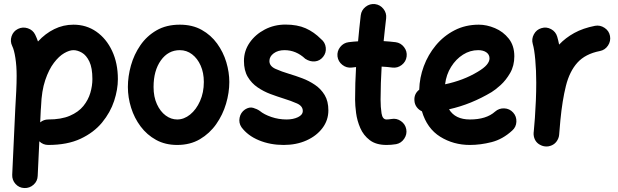

<svg xmlns="http://www.w3.org/2000/svg" viewBox="-20 -679 3139 975"><path d="M103.5 275.9Q76.7 274.9 58.8 255.1Q41 235.4 42 208.5L57.6 -127.4Q60.5 -175.3 62.5 -216.8Q64.5 -258.3 64.5 -294.4Q64.5 -343.8 58.1 -384.8Q51.8 -425.8 42 -445.3Q30.3 -469.2 38.8 -494.9Q47.4 -520.5 71.3 -532.2Q95.2 -543.9 121.1 -535.4Q147 -526.9 158.7 -502.9Q166.5 -486.8 172.9 -468.3Q210 -508.8 255.6 -531.2Q301.3 -553.7 353 -553.7Q418.5 -553.7 469.2 -518.3Q520 -482.9 549.3 -420.4Q578.6 -357.9 578.6 -277.3Q578.6 -224.6 559.6 -166.5Q540.5 -108.4 498.8 -57.4Q457 -6.3 389.6 25.4Q322.3 57.1 225.1 57.1Q198.7 57.1 179.7 38.6L171.4 214.4Q170.4 241.2 150.4 259Q130.4 276.9 103.5 275.9ZM187 -119.6 184.1 -57.6Q202.1 -72.3 225.1 -72.3Q291 -72.3 334.7 -91.1Q378.4 -109.9 403.3 -140.6Q428.2 -171.4 438.7 -207.3Q449.2 -243.2 449.2 -277.3Q449.2 -334.5 433.8 -366.5Q418.5 -398.4 396 -411.4Q373.5 -424.3 353 -424.3Q332.5 -424.3 305.9 -408.9Q279.3 -393.6 253.7 -359.9Q228 -326.2 209.7 -272Q191.4 -217.8 188.5 -139.6Q188.5 -135.7 188 -131.8Q187.5 -124.5 187 -119.6Z M893.1 -553.7Q957 -553.7 1004.2 -527.3Q1051.3 -501 1082.5 -457.8Q1113.8 -414.6 1129.2 -363.3Q1144.5 -312 1144.5 -262.7Q1144.5 -208.5 1127.9 -152.3Q1111.3 -96.2 1078.1 -48.8Q1044.9 -1.5 995.4 27.8Q945.8 57.1 879.9 57.1Q819.3 57.1 772.7 31.5Q726.1 5.9 694.1 -36.9Q662.1 -79.6 645.8 -131.8Q629.4 -184.1 629.4 -237.3Q629.4 -291 645 -346.7Q660.6 -402.3 692.9 -449.2Q725.1 -496.1 774.9 -524.9Q824.7 -553.7 893.1 -553.7ZM893.1 -424.3Q834 -424.3 796.9 -372.3Q759.8 -320.3 759.8 -237.3Q759.8 -187 776.9 -149.9Q793.9 -112.8 821.3 -92.5Q848.6 -72.3 879.9 -72.3Q914.6 -72.3 945.6 -97.4Q976.6 -122.6 995.8 -165.8Q1015.1 -209 1015.1 -262.7Q1015.1 -309.6 999 -345.9Q982.9 -382.3 955.3 -403.3Q927.7 -424.3 893.1 -424.3Z M1620.6 -390.1Q1604 -369.6 1579.3 -367.2Q1554.7 -364.7 1530.3 -380.4Q1483.9 -424.3 1424.8 -424.3Q1391.6 -424.3 1369.9 -408.2Q1348.1 -392.1 1348.1 -369.1Q1348.1 -343.3 1378.9 -329.3Q1409.7 -315.4 1449.2 -303.7Q1480.5 -294.4 1514.9 -281.5Q1549.3 -268.6 1579.6 -248Q1609.9 -227.5 1628.7 -196.3Q1647.5 -165 1647.5 -118.7Q1647.5 -68.4 1617.4 -28.6Q1587.4 11.2 1536.1 34.2Q1484.9 57.1 1420.4 57.1Q1352.1 57.1 1294.9 33.4Q1237.8 9.8 1206.1 -33.2Q1191.4 -55.2 1196.8 -81.5Q1202.1 -107.9 1224.1 -123Q1246.1 -137.2 1265.9 -131.3Q1285.6 -125.5 1299.3 -115.7Q1320.8 -97.7 1357.9 -85Q1395 -72.3 1435.5 -72.3Q1468.8 -72.3 1493.2 -84Q1517.6 -95.7 1517.6 -115.7Q1517.6 -140.6 1487.8 -153.8Q1458 -167 1419.9 -178.7Q1388.7 -188.5 1353.8 -201.4Q1318.8 -214.4 1288.1 -235.4Q1257.3 -256.3 1238 -288.8Q1218.8 -321.3 1218.8 -369.6Q1218.8 -420.4 1247.6 -462.2Q1276.4 -503.9 1324.5 -529.1Q1372.6 -554.2 1429.7 -554.2Q1489.7 -554.2 1532.2 -535.4Q1574.7 -516.6 1610.4 -480.5Q1631.3 -463.9 1634.3 -437.3Q1637.2 -410.6 1620.6 -390.1Z M2044.9 -392.1Q2041.5 -365.7 2020 -349.1Q1998.5 -332.5 1972.2 -335.9Q1946.8 -339.4 1918 -340.8Q1915.5 -299.3 1914.1 -257.3Q1912.6 -215.3 1912.6 -173.3Q1912.6 -134.8 1917.5 -103.5Q1922.4 -72.3 1942.9 -72.3Q1952.1 -72.3 1967.8 -74.7Q1993.7 -79.6 2015.9 -64.2Q2038.1 -48.8 2043 -22.9Q2047.9 2.9 2032.5 25.6Q2017.1 48.3 1991.2 53.2Q1978 55.2 1966.1 56.2Q1954.1 57.1 1942.9 57.1Q1889.6 57.1 1857.7 32.7Q1825.7 8.3 1809.6 -28.8Q1793.5 -65.9 1788.3 -105Q1783.2 -144 1783.2 -173.3Q1783.2 -215.3 1784.4 -256.6Q1785.6 -297.9 1788.1 -338.4Q1776.9 -337.4 1766.1 -335.9Q1739.7 -333 1718.5 -349.6Q1697.3 -366.2 1693.8 -392.6Q1690.9 -418.9 1707.5 -440.2Q1724.1 -461.4 1750.5 -464.8Q1773.4 -467.8 1798.3 -469.2Q1801.3 -502.4 1804.7 -535.6Q1808.1 -568.8 1812 -601.6Q1815.4 -627.9 1836.7 -644.5Q1857.9 -661.1 1884.3 -658.2Q1910.6 -654.8 1927.2 -633.8Q1943.8 -612.8 1940.9 -586.4Q1937.5 -557.1 1934.3 -528.1Q1931.2 -499 1928.2 -470.2Q1960 -468.3 1988.8 -464.8Q2015.1 -461.4 2031.7 -439.9Q2048.3 -418.5 2044.9 -392.1Z M2581.1 -16.1Q2532.7 28.3 2476.3 42.7Q2419.9 57.1 2366.2 57.1Q2282.7 57.1 2215.6 15.4Q2148.4 -26.4 2122.6 -113.8Q2106.4 -121.1 2095.9 -135.5Q2085.4 -149.9 2084.5 -168.5Q2082 -202.6 2108.9 -223.6Q2110.4 -284.2 2132.1 -342.8Q2153.8 -401.4 2193.4 -449Q2232.9 -496.6 2288.1 -525.1Q2343.3 -553.7 2411.6 -553.7Q2451.7 -553.7 2493.4 -536.1Q2535.2 -518.6 2563.5 -482.9Q2591.8 -447.3 2591.8 -393.1Q2591.8 -345.2 2570.6 -308.3Q2549.3 -271.5 2522 -246.8Q2494.6 -222.2 2476.6 -211.4Q2425.3 -180.7 2371.3 -158.7Q2317.4 -136.7 2260.3 -124Q2291.5 -72.3 2366.2 -72.3Q2449.7 -72.3 2494.1 -112.3Q2514.2 -129.9 2541 -128.7Q2567.9 -127.4 2585.9 -107.4Q2603.5 -87.9 2602.3 -60.8Q2601.1 -33.7 2581.1 -16.1ZM2408.2 -424.3Q2367.2 -424.3 2331.3 -401.6Q2295.4 -378.9 2270.8 -339.6Q2246.1 -300.3 2240.2 -251Q2333 -270.5 2405.3 -314Q2437.5 -333 2451.7 -349.9Q2465.8 -366.7 2465.8 -382.3Q2465.8 -401.9 2450 -413.1Q2434.1 -424.3 2408.2 -424.3Z M2748 64.5Q2739.3 63.5 2731 60.5Q2731 60.5 2730.5 60.1Q2730 60.1 2729.5 59.6Q2697.8 46.9 2690.9 13.2Q2689 3.4 2689.9 -6.3Q2689.9 -8.3 2690.4 -10.3Q2691.9 -27.8 2693.4 -45.4Q2694.8 -63 2696.3 -80.6Q2699.2 -122.1 2701.2 -168.2Q2703.1 -214.4 2703.1 -259.8Q2703.1 -321.3 2698.2 -375.2Q2693.4 -429.2 2685.5 -455.6Q2678.2 -481 2691.2 -504.9Q2704.1 -528.8 2729.5 -536.1Q2754.9 -543.9 2778.6 -531Q2802.2 -518.1 2809.6 -492.7Q2814.9 -474.6 2819.3 -452.6Q2851.6 -486.8 2896.2 -511.5Q2940.9 -536.1 3001.5 -547.9Q3027.3 -552.7 3050 -537.6Q3072.8 -522.5 3077.6 -496.6Q3082.5 -470.2 3067.4 -447.5Q3052.2 -424.8 3026.4 -419.9Q2952.1 -405.3 2912.1 -360.8Q2872.1 -316.4 2853.8 -242.9Q2835.4 -169.4 2825.7 -68.4Q2822.8 -28.8 2819.3 6.3Q2818.4 16.1 2814.5 24.9Q2800.8 56.6 2767.6 63.5Q2766.6 63.5 2766.1 64Q2766.1 64 2765.6 64Q2756.8 65.4 2748 64.5Z"/></svg>

Font: Mikhak Bold
Style: Regular
Weight: 700
Designer: Amin Abedi
Version: Version 3.3